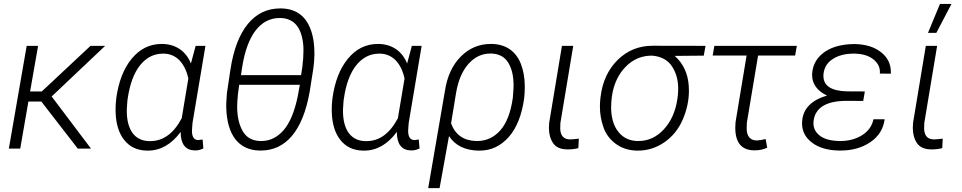

<svg xmlns="http://www.w3.org/2000/svg" viewBox="-20 -764 4945 987"><path d="M379.9 0H447.8L245.6 -268.1L520.5 -528.3H445.3L194.8 -293.9H134.8L175.8 -528.3H117.2L25.4 0H84L126 -242.2H192.4Z M985.8 -528.3 961.4 -437.5C936.5 -500.5 884.8 -536.1 816.9 -538.1C814.9 -538.1 813 -538.1 811 -538.1C750 -538.1 698.7 -512.7 657.2 -462.4C615.7 -412.1 589.4 -344.2 577.6 -258.8L576.7 -248.5C574.7 -233.4 574.2 -218.3 574.2 -203.1C574.2 -198.7 574.2 -194.3 574.2 -189.9C575.7 -128.4 590.3 -80.1 618.2 -44.9C646 -9.3 684.1 8.8 733.4 10.3C735.8 10.3 737.8 10.3 740.2 10.3C805.2 10.3 861.3 -22 908.7 -85.9C908.7 -23.4 933.1 8.3 981.4 9.3C982.4 9.3 983.9 9.3 984.9 9.3C998 9.3 1011.7 5.9 1025.4 -1L1021.5 -46.9L999 -43.9C977.5 -44.4 966.8 -60.5 966.8 -91.3C966.8 -96.7 967.3 -102.1 967.8 -108.4L969.7 -132.8L1036.1 -528.3ZM636.2 -255.9C647 -331.5 668.5 -389.2 700.2 -428.7C731.9 -468.3 771.5 -488.3 817.9 -488.3C819.8 -488.3 821.8 -488.3 823.7 -488.3C885.7 -486.3 930.7 -440.9 948.2 -360.4L914.1 -156.2C872.6 -77.6 818.8 -38.6 752.4 -38.6C750.5 -38.6 748.5 -38.6 746.6 -38.6C671.9 -40 631.8 -97.7 631.8 -193.8C631.8 -196.3 631.8 -198.7 631.8 -201.2L634.8 -246.1Z M1313 9.8C1315.9 9.8 1318.8 9.8 1321.3 9.8C1446.8 9.8 1536.1 -88.4 1571.8 -292L1590.8 -412.1C1593.8 -433.6 1595.7 -456.1 1596.2 -479.5C1596.2 -483.4 1596.2 -487.3 1596.2 -491.7C1596.2 -525.9 1592.8 -558.1 1585 -587.4C1562 -674.3 1509.3 -718.8 1426.3 -720.7C1424.3 -720.7 1422.4 -720.7 1420.4 -720.7C1353 -720.7 1297.4 -693.8 1253.9 -640.6C1210.4 -587.4 1180.7 -510.3 1165 -409.2L1146.5 -285.6L1143.1 -233.4V-210C1147 -69.3 1207.5 7.3 1313 9.8ZM1224.1 -413.6C1250 -585 1318.8 -671.4 1418 -671.4C1419.4 -671.4 1421.4 -671.4 1423.3 -671.4C1494.1 -668.9 1532.7 -620.1 1539.6 -524.9C1540 -518.1 1540 -510.7 1540 -502.9C1540 -478.5 1538.1 -450.7 1534.2 -419.9L1527.8 -377.9H1218.8ZM1510.3 -267.6C1493.7 -188 1469.2 -130.4 1437 -93.8C1404.8 -57.1 1366.7 -39.1 1323.2 -39.1C1320.8 -39.1 1318.8 -39.1 1316.4 -39.1C1275.9 -40.5 1246.1 -57.6 1227.5 -90.3C1208.5 -123.5 1199.2 -165.5 1199.2 -216.3C1199.2 -225.1 1199.7 -234.4 1200.2 -244.1C1201.2 -264.2 1204.1 -292.5 1209.5 -328.1H1521.5Z M2097.2 -528.3 2072.8 -437.5C2047.9 -500.5 1996.1 -536.1 1928.2 -538.1C1926.3 -538.1 1924.3 -538.1 1922.4 -538.1C1861.3 -538.1 1810.1 -512.7 1768.6 -462.4C1727.1 -412.1 1700.7 -344.2 1689 -258.8L1688 -248.5C1686 -233.4 1685.5 -218.3 1685.5 -203.1C1685.5 -198.7 1685.5 -194.3 1685.5 -189.9C1687 -128.4 1701.7 -80.1 1729.5 -44.9C1757.3 -9.3 1795.4 8.8 1844.7 10.3C1847.2 10.3 1849.1 10.3 1851.6 10.3C1916.5 10.3 1972.7 -22 2020 -85.9C2020 -23.4 2044.4 8.3 2092.8 9.3C2093.8 9.3 2095.2 9.3 2096.2 9.3C2109.4 9.3 2123 5.9 2136.7 -1L2132.8 -46.9L2110.4 -43.9C2088.9 -44.4 2078.1 -60.5 2078.1 -91.3C2078.1 -96.7 2078.6 -102.1 2079.1 -108.4L2081.1 -132.8L2147.5 -528.3ZM1747.6 -255.9C1758.3 -331.5 1779.8 -389.2 1811.5 -428.7C1843.3 -468.3 1882.8 -488.3 1929.2 -488.3C1931.2 -488.3 1933.1 -488.3 1935.1 -488.3C1997.1 -486.3 2042 -440.9 2059.6 -360.4L2025.4 -156.2C1983.9 -77.6 1930.2 -38.6 1863.8 -38.6C1861.8 -38.6 1859.9 -38.6 1857.9 -38.6C1783.2 -40 1743.2 -97.7 1743.2 -193.8C1743.2 -196.3 1743.2 -198.7 1743.2 -201.2L1746.1 -246.1Z M2181.2 203.1H2239.7L2288.1 -64.5C2319.8 -16.1 2370.1 8.8 2439 10.3C2440.9 10.3 2442.9 10.3 2444.8 10.3C2504.4 10.3 2554.2 -13.2 2595.7 -60.1C2636.7 -106.9 2663.1 -173.8 2674.8 -260.7C2676.8 -278.8 2677.7 -296.9 2677.7 -315.9C2677.7 -318.4 2677.7 -321.3 2677.7 -323.7C2677.2 -365.2 2670.4 -402.3 2657.7 -435.5C2631.8 -501.5 2580.1 -536.1 2509.8 -538.1C2507.3 -538.1 2505.4 -538.1 2502.9 -538.1C2443.4 -538.1 2392.1 -516.6 2349.1 -473.6C2305.7 -430.2 2278.3 -371.1 2267.1 -295.9ZM2324.2 -284.7C2335 -349.6 2356.4 -399.9 2388.2 -435.5C2419.9 -471.2 2457.5 -488.8 2500.5 -488.8C2502.4 -488.8 2504.4 -488.8 2506.3 -488.8C2544.9 -487.3 2573.7 -472.2 2592.3 -442.4C2610.8 -412.6 2620.1 -373.5 2620.1 -325.2C2620.1 -319.3 2619.6 -313.5 2619.6 -307.6L2616.2 -260.7C2605.5 -185.5 2584 -129.9 2551.3 -93.3C2519 -57.1 2479.5 -39.1 2432.6 -39.1C2431.2 -39.1 2430.2 -39.1 2428.7 -39.1C2363.8 -40.5 2320.3 -70.8 2298.8 -129.9Z M2868.7 -528.3 2803.2 -133.3C2802.2 -124 2801.8 -115.2 2801.8 -106.9C2801.8 -75.2 2809.1 -49.3 2823.2 -28.3C2837.4 -7.3 2861.3 3.4 2895 3.9C2897 3.9 2899.4 3.9 2901.4 3.9C2918 3.9 2935.5 2 2953.1 -2.4L2955.6 -51.3C2934.6 -48.8 2919.9 -47.4 2911.1 -47.4C2910.2 -47.4 2909.7 -47.4 2908.7 -47.4C2877.4 -48.3 2861.3 -66.4 2859.9 -102.1L2860.8 -131.8L2926.8 -528.3Z M3606.9 -528.3 3335 -528.8C3264.2 -528.8 3204.6 -504.4 3155.3 -456.1C3106 -407.2 3076.7 -344.2 3067.4 -266.6L3065.9 -254.4C3064.5 -240.7 3064 -227.5 3064 -214.8C3064 -181.6 3069.3 -147.5 3081.1 -112.8C3092.3 -78.1 3113.3 -49.3 3143.1 -26.4C3172.9 -3.4 3209.5 8.8 3252.9 10.3C3254.9 10.3 3257.3 10.3 3259.3 10.3C3308.1 10.3 3353.5 -3.9 3395.5 -32.7C3437 -61.5 3468.8 -100.6 3489.7 -149.4C3510.7 -198.2 3521.5 -247.6 3521.5 -297.9C3521.5 -306.2 3521 -314.9 3520.5 -323.7C3516.1 -386.7 3492.2 -437.5 3448.7 -476.6L3597.7 -478ZM3121.6 -203.6C3121.6 -206.1 3121.6 -209 3121.6 -211.9C3121.6 -227.1 3122.6 -245.6 3125.5 -268.6C3134.8 -331.5 3158.2 -381.8 3195.8 -420.4C3233.4 -459 3278.3 -478 3330.6 -478C3331.1 -478 3332 -478 3333 -478C3380.4 -473.6 3414.1 -454.6 3435.1 -421.9C3456.1 -389.2 3466.3 -351.6 3466.3 -308.6C3466.3 -297.4 3465.8 -285.2 3464.4 -272.9L3462.4 -256.8C3453.1 -191.9 3429.7 -139.6 3392.6 -99.1C3355.5 -59.1 3312 -39.1 3261.7 -39.1C3259.8 -39.1 3257.8 -39.1 3255.9 -39.1C3215.3 -40.5 3183.6 -55.7 3160.2 -84.5C3136.2 -113.3 3123.5 -152.8 3121.6 -203.6Z M4076.2 -528.3H3652.3L3643.6 -478.5H3817.9L3761.2 -136.2C3760.3 -126 3759.8 -116.7 3759.8 -107.4C3759.8 -30.8 3792 7.8 3856 8.8C3857.4 8.8 3858.9 8.8 3860.8 8.8C3883.8 8.8 3904.8 4.4 3923.8 -4.9L3916 -49.3C3896 -44.4 3880.9 -42 3870.6 -42C3870.1 -42 3869.1 -42 3868.7 -42C3835.9 -42.5 3818.4 -65.4 3818.4 -102.1L3819.3 -133.3L3877 -478.5H4067.4Z M4103.5 -140.6C4103 -136.7 4103 -133.3 4103 -129.4C4103 -89.8 4120.1 -56.6 4154.3 -30.8C4188 -4.9 4234.4 8.8 4292.5 9.8C4295.9 9.8 4298.8 9.8 4302.2 9.8C4360.8 9.8 4411.6 -4.4 4454.1 -33.2C4496.6 -62 4521 -101.1 4527.8 -150.9H4470.2C4462.9 -116.7 4443.8 -89.4 4412.1 -69.3C4380.4 -49.3 4342.8 -39.1 4299.3 -39.1C4297.9 -39.1 4296.4 -39.1 4294.9 -39.1C4251 -40 4217.8 -48.8 4195.3 -65.9C4172.9 -83 4161.6 -104.5 4161.6 -129.9C4161.6 -133.3 4161.6 -136.7 4162.1 -140.6C4169.4 -209 4225.6 -245.6 4332.5 -245.6L4417.5 -245.1L4425.8 -293.9L4332 -294.4C4252.4 -296.9 4212.9 -323.2 4212.9 -374C4212.9 -377.4 4212.9 -381.3 4213.4 -385.3C4217.3 -418 4233.4 -443.4 4262.2 -461.4C4291 -479.5 4326.2 -488.3 4367.2 -488.3C4369.1 -488.3 4371.6 -488.3 4373.5 -488.3C4413.6 -487.3 4445.3 -478 4468.3 -460C4491.7 -441.9 4503.4 -419.9 4503.4 -393.6C4503.4 -390.6 4502.9 -388.2 4502.9 -385.7L4559.6 -385.3C4559.6 -388.2 4559.6 -390.6 4559.6 -393.6C4559.6 -434.6 4543 -468.8 4509.8 -495.1C4476.1 -522 4431.6 -536.1 4375.5 -537.6L4353.5 -537.1C4293.5 -533.7 4246.1 -518.6 4211.4 -491.2C4176.3 -463.9 4157.2 -427.7 4154.8 -383.3C4154.8 -381.3 4154.8 -378.9 4154.8 -377C4154.8 -334.5 4180.2 -296.4 4231.4 -272.9C4150.9 -249 4107.9 -205.1 4103.5 -140.6Z M4750.5 -595.2H4793.5L4871.1 -743.7H4812ZM4739.3 -528.3 4673.8 -133.3C4672.9 -124 4672.4 -115.2 4672.4 -106.9C4672.4 -75.2 4679.7 -49.3 4693.8 -28.3C4708 -7.3 4731.9 3.4 4765.6 3.9C4767.6 3.9 4770 3.9 4772 3.9C4788.6 3.9 4806.2 2 4823.7 -2.4L4826.2 -51.3C4805.2 -48.8 4790.5 -47.4 4781.7 -47.4C4780.8 -47.4 4780.3 -47.4 4779.3 -47.4C4748 -48.3 4731.9 -66.4 4730.5 -102.1L4731.4 -131.8L4797.4 -528.3Z"/></svg>

Font: Roboto Light
Style: Italic
Weight: 300
Italic angle: -12°
Designer: Google
Version: Version 2.137; 2017